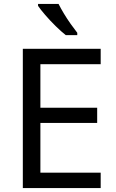

<svg xmlns="http://www.w3.org/2000/svg" viewBox="-20 -964 596 984"><path d="M496 0H97V-714H496V-635H187V-412H478V-334H187V-79H496ZM280 -944Q291 -922 307.5 -894.5Q324 -867 342.5 -841Q361 -815 376 -796V-784H317Q294 -802 265 -830.5Q236 -859 211.5 -887.5Q187 -916 175 -934V-944Z"/></svg>

Font: Noto Sans Syriac Eastern
Style: Regular
Weight: 400
Designer: Patrick Giasson and the Monotype Design Team
Foundry: Monotype Imaging Inc.
Version: Version 3.001; ttfautohint (v1.8.4.7-5d5b)